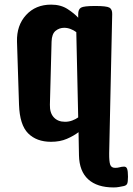

<svg xmlns="http://www.w3.org/2000/svg" viewBox="-20 -613 579 838"><path d="M202.6 5.9Q139.6 5.9 102.8 -31Q65.9 -67.9 63 -156.2L54.2 -431.2Q52.2 -502 93.8 -547.4Q135.3 -592.8 203.1 -592.8Q245.6 -592.8 275.4 -573.2Q305.2 -553.7 321.3 -535.6V-551.3Q321.3 -572.3 333.5 -579.6Q345.7 -586.9 395.5 -586.9Q445.3 -586.9 457.8 -579.6Q470.2 -572.3 469.7 -551.3L456.5 55.7Q456.1 91.3 460.9 105.5Q465.8 119.6 482.4 119.6Q493.2 119.6 501.7 117.2Q510.3 114.7 519.5 114.3Q530.8 113.3 534.7 123.5Q538.6 133.8 538.6 158.2Q538.6 181.6 534.9 189.2Q531.2 196.8 519.5 199.2Q509.8 201.2 499.3 203.1Q488.8 205.1 476.1 205.1Q403.8 205.1 365 169.7Q326.2 134.3 324.7 65.4L322.8 -36.1Q301.8 -20 272 -7.1Q242.2 5.9 202.6 5.9ZM197.8 -156.2Q196.8 -120.6 214.6 -101.1Q232.4 -81.5 263.7 -81.5Q280.8 -81.5 295.7 -87.2Q310.5 -92.8 321.3 -100.6L313 -472.7Q302.2 -481 288.3 -486.3Q274.4 -491.7 260.3 -491.7Q238.8 -491.7 222.4 -478.3Q206.1 -464.8 205.1 -431.2Z"/></svg>

Font: Denk One
Style: Regular
Weight: 400
Designer: Irina Smirnova, Eben Sorkin
Foundry: Sorkin Type Co.f
Version: Version 1.004; ttfautohint (v1.8.4.7-5d5b);gftools[0.9.23]